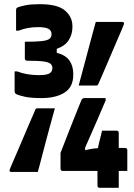

<svg xmlns="http://www.w3.org/2000/svg" viewBox="-20 -815 640 920"><path d="M357 -405Q358 -409 364 -431.5Q370 -454 379 -487.5Q388 -521 398 -558.5Q408 -596 417 -629.5Q426 -663 432 -685Q438 -707 439 -710H565Q578 -710 573 -697Q572 -693 563 -672Q554 -651 540.5 -620Q527 -589 512.5 -554.5Q498 -520 484.5 -489Q471 -458 462 -437Q453 -416 451 -412Q448 -405 441 -405ZM549 85H458Q447 85 447 74V4H281Q270 4 270 -7V-82Q270 -83 277 -100.5Q284 -118 295 -146.5Q306 -175 318.5 -206.5Q331 -238 342.5 -267Q354 -296 362 -315.5Q370 -335 371 -337Q374 -342 377.5 -343.5Q381 -345 385 -345H486V-333Q484 -329 473 -303Q462 -277 446.5 -241Q431 -205 415 -169Q399 -133 388 -108V-95Q417 -103 449 -105Q451 -116 455.5 -134Q460 -152 464 -168Q468 -184 469 -189H538Q549 -189 549 -178V-106H579Q590 -106 590 -95V4H549ZM243 -296Q242 -292 235.5 -269Q229 -246 220 -212.5Q211 -179 201 -142Q191 -105 182.5 -71.5Q174 -38 168 -16Q162 6 161 9H35Q22 9 27 -4Q28 -7 37 -28Q46 -49 59.5 -80Q73 -111 87.5 -145.5Q102 -180 115.5 -211.5Q129 -243 138.5 -264Q148 -285 149 -289Q151 -296 159 -296ZM327 -684Q327 -651 309.5 -623Q292 -595 252 -581V-562Q295 -551 313 -524.5Q331 -498 331 -462V-456Q331 -398 289.5 -371.5Q248 -345 179 -345Q130 -345 101 -351Q72 -357 56 -365Q50 -370 50 -380V-473H62Q107 -455 166 -455Q204 -455 217.5 -463.5Q231 -472 231 -489Q231 -501 222.5 -509Q214 -517 188.5 -520.5Q163 -524 111 -524Q99 -524 99 -536V-615Q152 -615 179.5 -618Q207 -621 217 -629Q227 -637 227 -651Q227 -669 212 -677Q197 -685 162 -685Q135 -685 112 -680.5Q89 -676 69 -668H57V-768Q57 -771 58.5 -774.5Q60 -778 66 -780Q78 -785 103.5 -790Q129 -795 171 -795Q256 -795 291.5 -764.5Q327 -734 327 -690Z"/></svg>

Font: Recursive Mn Lnr St XBd
Style: Regular
Weight: 800
Monospace: yes
Version: Version 1.079;hotconv 1.0.112;makeotfexe 2.5.65598; ttfautoh